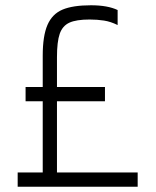

<svg xmlns="http://www.w3.org/2000/svg" viewBox="-20 -708 590 728"><path d="M502 -54V0H47V-54H142V-324H77V-378H142V-497Q142 -572 160 -613.5Q178 -655 217 -671.5Q256 -688 325 -688Q388 -688 426 -670V-613Q400 -626 374.5 -630Q349 -634 320 -634Q269 -634 243 -622Q217 -610 206.5 -580Q196 -550 196 -491V-378H378V-324H196V-54Z"/></svg>

Font: Biryani UltraLight
Style: Regular
Weight: 250
Designer: Dan Reynolds and Mathieu Réguer
Foundry: Dan Reynolds and Mathieu Réguer
Version: Version 1.003; ttfautohint (v1.1) -l 5 -r 5 -G 72 -x 0 -D la